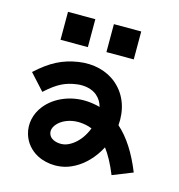

<svg xmlns="http://www.w3.org/2000/svg" viewBox="-102 -761 798 857"><g transform="rotate(15 297.0 -332.5)"><path d="M446 -541.5V-670.6H319.7V-541.5ZM233.9 -541.5V-670.6H107.6V-541.5ZM456.1 -240.2C462.1 -308.2 442.5 -376.3 387.3 -423C342.1 -461.3 278.1 -477.1 211.2 -466.9C138.5 -455.5 87.1 -429.1 22 -369.7L89.2 -295.9C146.1 -347.7 180.2 -360.9 226.7 -368.1C264.2 -374 300.1 -366 322.8 -346.8C338.9 -333.1 348.7 -315.9 353.6 -297.1C334.6 -302.4 314.8 -305.7 294.1 -307C219.4 -311.4 146.3 -281.7 104.5 -229C73.4 -189.8 63.2 -141.5 76.5 -96.4C87.3 -60.1 112.3 -30.3 147.1 -12.3C171.3 0.2 199.8 6.5 228.2 6.5C247.9 6.5 267.7 3.5 286 -2.7C329.6 -17.7 368.9 -48.1 399.8 -90.6C408.6 -102.6 416.6 -115.6 423.6 -129.1C444 -102 464.3 -65.7 483.9 -16.9L576.6 -53.9C543.6 -136.2 503.8 -198.1 456.2 -240.1ZM319 -149.2C300.6 -123.9 277.4 -105.5 253.6 -97.3C234.4 -90.6 210 -92.3 192.9 -101.1C182 -106.7 175.3 -114.4 172.1 -124.8C168 -138.9 171.5 -152.9 182.5 -166.9C202.5 -192.1 239.7 -207.6 279 -207.6C282 -207.6 285 -207.6 288 -207.3C305.2 -206.3 323.9 -203.3 343.5 -195.2C336.8 -177.8 328.1 -162 318.9 -149.2Z"/></g></svg>

Font: Diatome Awesome Semibold
Style: Regular
Weight: 400
Designer: 15.100.17
Foundry: 15.100.17
Version: Version 1.005;Fontself Maker 3.5.8